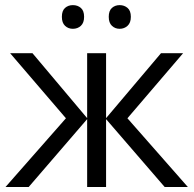

<svg xmlns="http://www.w3.org/2000/svg" viewBox="-20 -748 775 768"><path d="M712.4 -535.2 489.7 -274.9 731.4 0H638.7L404.3 -271.5V0H328.6V-271.5L94.7 0H2L243.7 -274.9L20.5 -535.2H109.9L328.6 -275.4V-535.2H404.3V-275.4L624 -535.2ZM227.5 -680.7Q227.5 -705.1 240.2 -716.3Q252.9 -727.5 271.5 -727.5Q290.5 -727.5 303.5 -716.3Q316.4 -705.1 316.4 -680.7Q316.4 -656.7 303.5 -644.8Q290.5 -632.8 271.5 -632.8Q252.9 -632.8 240.2 -644.8Q227.5 -656.7 227.5 -680.7ZM415 -680.7Q415 -705.1 427.7 -716.3Q440.4 -727.5 458.5 -727.5Q477.1 -727.5 490.2 -716.3Q503.4 -705.1 503.4 -680.7Q503.4 -656.7 490.2 -644.8Q477.1 -632.8 458.5 -632.8Q440.4 -632.8 427.7 -644.8Q415 -656.7 415 -680.7Z"/></svg>

Font: Wonky
Style: Regular
Weight: 400
Designer: Monotype Design Team
Foundry: Monotype Imaging Inc.
Version: Version 3.000